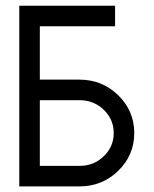

<svg xmlns="http://www.w3.org/2000/svg" viewBox="-20 -665 548 685"><path d="M263.7 0H48.8V-644.5H390.6V-571.3H122.1V-380.9H263.7Q344.7 -380.9 401.9 -325Q459 -269 459 -190.4Q459 -111.3 401.9 -55.7Q344.7 0 263.7 0ZM263.7 -73.2Q314.5 -73.2 350.1 -107.4Q385.7 -141.6 385.7 -190.4Q385.7 -239.3 350.1 -273.4Q314.5 -307.6 263.7 -307.6H122.1V-73.2Z"/></svg>

Font: Catrinity
Style: Regular
Weight: 400
Designer: Alexander Lange
Foundry: High-Logic / Made with FontCreator
Version: Version 2.090;May 20, 2024;FontCreator 15.0.0.2974 64-bit